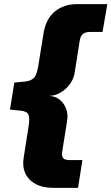

<svg xmlns="http://www.w3.org/2000/svg" viewBox="-20 -725 537 925"><path d="M237 180Q186 180 151.5 161.5Q117 143 102 110Q87 77 94 35L118 -118Q124 -157 117 -173Q110 -189 78 -192L28 -197L49 -327L99 -332Q131 -335 144.5 -351Q158 -367 164 -405L189 -560Q200 -633 243.5 -669Q287 -705 350 -705H497L474 -571H412Q393 -571 380.5 -562Q368 -553 364 -529L341 -383Q337 -348 318 -321.5Q299 -295 272.5 -279.5Q246 -264 217 -263H216Q245 -262 266 -246Q287 -230 298 -202.5Q309 -175 303 -141L280 4Q276 28 284.5 37Q293 46 313 46H377L356 180Z"/></svg>

Font: Nunito Sans 10pt Black
Style: Italic
Weight: 900
Italic angle: -9°
Designer: Vernon Adams
Foundry: Vernon Adams
Version: Version 3.101;gftools[0.9.27]